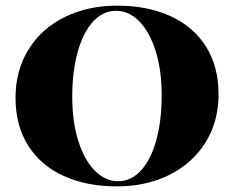

<svg xmlns="http://www.w3.org/2000/svg" viewBox="-20 -642 825 676"><path d="M749.5 -310.1Q749.5 -214.4 703.9 -140.9Q658.2 -67.4 576.9 -26.6Q495.6 14.2 391.6 14.2Q284.7 14.2 203.9 -22.7Q123 -59.6 78.9 -129.9Q34.7 -200.2 34.7 -297.9Q34.7 -393.6 80.1 -467.3Q125.5 -541 207 -581.5Q288.6 -622.1 392.6 -622.1Q499.5 -622.1 580.3 -585.2Q661.1 -548.3 705.3 -478Q749.5 -407.7 749.5 -310.1ZM234.4 -301.8Q234.4 -212.9 255.9 -145.3Q277.3 -77.6 314.2 -40.8Q351.1 -3.9 395.5 -3.9Q441.9 -3.9 476.8 -42.2Q511.7 -80.6 530.5 -149.2Q549.3 -217.8 549.3 -306.2Q549.3 -395 527.8 -462.9Q506.3 -530.8 469.7 -567.4Q433.1 -604 388.7 -604Q342.3 -604 307.4 -565.7Q272.5 -527.3 253.4 -458.7Q234.4 -390.1 234.4 -301.8Z"/></svg>

Font: TypoPRO Playfair Display SC
Style: Regular
Weight: 900
Designer: Claus Eggers Sørensen
Foundry: Claus Eggers Sørensen
Version: Version 1.004;PS 001.004;hotconv 1.0.70;makeotf.lib2.5.58329